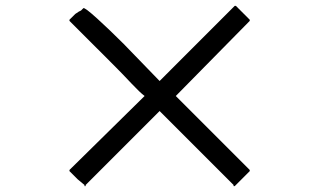

<svg xmlns="http://www.w3.org/2000/svg" viewBox="-20 -680 1087 649"><path d="M773.4 -660.2H777.3L824.2 -613.3V-609.4L574.2 -355.5L628.9 -300.8L824.2 -105.5V-101.6L773.4 -50.8H769.5V-54.7L519.5 -304.7L269.5 -54.7V-50.8H265.6V-54.7L242.2 -74.2L214.8 -101.6V-105.5L468.8 -355.5Q453.1 -367.2 423.8 -398.4Q394.5 -429.7 371.1 -453.1L343.8 -480.5L214.8 -609.4V-613.3L234.4 -632.8L246.1 -640.6L253.9 -644.5L261.7 -652.3Q265.6 -656.2 308.6 -617.2Q351.6 -578.1 398.4 -531.2L519.5 -406.2Z"/></svg>

Font: 和音 by 宁静之雨，公众号njzyshare
Style: Regular
Weight: 400
Designer: Steve Matteson
Foundry: Ascender Corporation
Version: Version 6.00;June 8, 2018;FontCreator 11.0.0.2388 32-bit